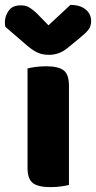

<svg xmlns="http://www.w3.org/2000/svg" viewBox="-57 -760 394 788"><path d="M150 8Q100 8 78 -8.5Q56 -25 56 -72V-479Q67 -482 87.5 -485Q108 -488 132 -488Q182 -488 204 -471.5Q226 -455 226 -408V-1Q215 2 194.5 5Q174 8 150 8ZM142 -656 232 -740Q271 -740 294 -721.5Q317 -703 317 -674Q317 -652 305.5 -637.5Q294 -623 269 -603L224 -566Q204 -549 184.5 -542Q165 -535 145 -535Q131 -535 120 -537Q109 -539 97.5 -544Q86 -549 72 -559Q58 -569 39 -586L-35 -650Q-36 -655 -36.5 -659Q-37 -663 -37 -668Q-37 -694 -21.5 -716Q-6 -738 27 -738Q37 -738 45.5 -736.5Q54 -735 63 -729.5Q72 -724 83 -715Q94 -706 108 -691Z"/></svg>

Font: Baloo 2 ExtraBold
Style: Regular
Weight: 800
Designer: Sarang Kulkarni and Ek Type
Foundry: Ek Type
Version: Version 1.640;hotconv 1.0.111;makeotfexe 2.5.65597; ttfautoh